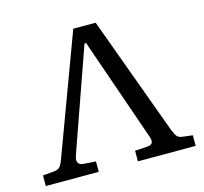

<svg xmlns="http://www.w3.org/2000/svg" viewBox="-102 -814 986 928"><g transform="rotate(-15 391.0 -350.0)"><path d="M16 0V-53L73 -58Q92 -60 101.5 -69.5Q111 -79 122 -110L341 -700H453L670 -108Q681 -80 689.5 -70.5Q698 -61 717 -59L766 -53V0H477V-53L539 -57Q560 -58 565 -70Q570 -82 560 -107L383 -617H375L196 -109Q177 -59 221 -56L281 -52V0Z"/></g></svg>

Font: Literata 7pt
Style: Regular
Weight: 400
Designer: Latin by Veronika Burian and Jose Scaglione. Greek by Irene Vlachou. Cyrillic by Vera Evstafieva.
Foundry: TypeTogether
Version: Version 3.002